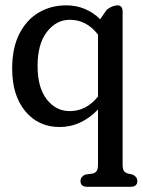

<svg xmlns="http://www.w3.org/2000/svg" viewBox="-20 -464 534 718"><path d="M306 234.5Q281 234.5 281 213Q281 197.5 298 189L326.5 185Q338 182 342.2 174.5Q346.5 167 346.5 150V-54.5Q316.5 -23 280.2 -6Q244 11 202.5 11Q124 11 74.8 -47.8Q25.5 -106.5 25.5 -207.5Q25.5 -284.5 52.2 -337.2Q79 -390 124.8 -417Q170.5 -444 227.5 -444Q265.5 -444 297.5 -430.5Q329.5 -417 354.5 -392L379 -427.5Q391 -436.5 401 -440.2Q411 -444 418.5 -444Q438.5 -444 438.5 -421V150Q438.5 167 442.8 174.2Q447 181.5 458.5 185L476.5 189Q493.5 197.5 493.5 213Q493.5 234.5 468.5 234.5ZM120.5 -217.5Q120.5 -136.5 154.8 -92.5Q189 -48.5 241 -48.5Q302.5 -48.5 346.5 -103V-334.5Q304 -390 241 -390Q190.5 -390 155.5 -344.8Q120.5 -299.5 120.5 -217.5Z"/></svg>

Font: Fraunces 144pt S100
Style: Regular
Weight: 400
Version: Version 1.000; ttfautohint (v1.8.3)